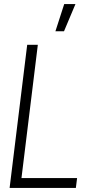

<svg xmlns="http://www.w3.org/2000/svg" viewBox="-20 -919 466 939"><path d="M351 0H27L113 -700H165L85 -48H357ZM251 -766 294 -899H349L293 -766Z"/></svg>

Font: Kulim Park ExtraLight
Style: Italic
Weight: 275
Italic angle: -8°
Designer: Noponies / Dale Sattler
Foundry: Noponies
Version: Version 1.000; ttfautohint (v1.8.3)